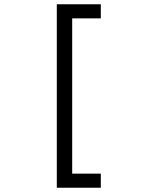

<svg xmlns="http://www.w3.org/2000/svg" viewBox="-20 -799 658 899"><path d="M246 -779H452V-713H318V14H452V80H246Z"/></svg>

Font: Fragment Mono
Style: Regular
Weight: 400
Monospace: yes
Designer: Wei Huang based on Nimbus Sans by URW Studio, based on Helvetica by Max Miedinger.
Foundry: Wei Huang
Version: Version 1.021; ttfautohint (v1.8.4.7-5d5b)